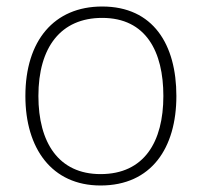

<svg xmlns="http://www.w3.org/2000/svg" viewBox="-20 -560 621 590"><path d="M522 -265C522 -423 451 -540 294 -540C146 -540 58 -435 58 -265C58 -104 139 10 289 10C445 10 522 -105 522 -265ZM98 -265C98 -415 167 -505 294 -505C429 -505 482 -401 482 -265C482 -124 423 -25 289 -25C160 -25 98 -122 98 -265Z"/></svg>

Font: Noto Sans Ethiopic ExtraLight
Style: Regular
Weight: 200
Designer: Monotype Design Team
Foundry: Monotype Imaging Inc.
Version: Version 2.102